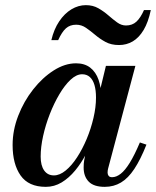

<svg xmlns="http://www.w3.org/2000/svg" viewBox="-20 -716 606 746"><path d="M158 10Q91 10 60 -34.2Q29 -78.5 29 -152.5Q29 -210 50.8 -266.2Q72.5 -322.5 108.8 -368.5Q145 -414.5 188.5 -442.2Q232 -470 275.5 -470Q309 -470 330.8 -453Q352.5 -436 363 -405.8Q373.5 -375.5 373.5 -335.5Q373.5 -306.5 366.8 -269.8Q360 -233 347 -194.2Q334 -155.5 315 -119Q296 -82.5 272 -53.5Q248 -24.5 219.5 -7.2Q191 10 158 10ZM189.5 -34.5Q212 -34.5 235.2 -53.5Q258.5 -72.5 279.5 -104.8Q300.5 -137 317 -176.5Q333.5 -216 343.2 -257.8Q353 -299.5 353 -337Q353 -365.5 347 -385.8Q341 -406 329 -416.8Q317 -427.5 299 -427.5Q277 -427.5 254.2 -406.2Q231.5 -385 210.8 -350Q190 -315 173.5 -272.8Q157 -230.5 147.5 -187.5Q138 -144.5 138 -107.5Q138 -73 151.5 -53.8Q165 -34.5 189.5 -34.5ZM387 10Q344.5 10 324.8 -10.2Q305 -30.5 305 -65Q305 -73.5 305.5 -80.5Q306 -87.5 307 -92.5L323 -175L349.5 -255L364.5 -348.5L391.5 -460H506L400 -61Q398 -53.5 398 -45.5Q398 -38 402 -32.8Q406 -27.5 415.5 -27.5Q432 -27.5 449 -40.8Q466 -54 484.2 -83.5Q502.5 -113 523.5 -162.5L549 -154Q526 -96 502 -59.8Q478 -23.5 450 -6.8Q422 10 387 10ZM442.5 -541Q412 -541 390 -553Q368 -565 349.8 -580.5Q331.5 -596 314 -608Q296.5 -620 276 -620Q252 -620 236.2 -606Q220.5 -592 206 -560H179.5Q189.5 -602.5 210 -633Q230.5 -663.5 257.5 -679.8Q284.5 -696 313.5 -696Q341 -696 362 -684Q383 -672 400.8 -656.5Q418.5 -641 435 -629Q451.5 -617 469.5 -617Q494 -617 510 -631.8Q526 -646.5 539.5 -677H566Q556 -629.5 538 -599.5Q520 -569.5 495.8 -555.2Q471.5 -541 442.5 -541Z"/></svg>

Font: Bodoni Moda 9pt SemiBold
Style: Italic
Weight: 600
Italic angle: -13°
Designer: Owen Earl
Foundry: indestructible type
Version: Version 2.004